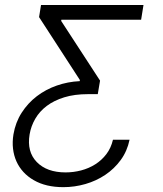

<svg xmlns="http://www.w3.org/2000/svg" viewBox="-20 -566 658 777"><path d="M34.4 -22Q42.6 -70.7 67.6 -109.7Q92.7 -148.8 128.9 -176.5Q165.1 -204.2 209.9 -219.8Q254.6 -235.4 302.6 -237.6L303.3 -242.2L138.1 -496.8L146 -545.8H560.7L551.1 -486.2H228.3L227.6 -481.2L384.9 -239.7L375.7 -185H336.3Q281.6 -185 240.1 -172.2Q198.5 -159.4 169.2 -137.3Q139.9 -115.1 122.7 -85.4Q105.5 -55.8 99.8 -22Q88.1 47.9 128.9 89.8Q169.7 131.7 245.4 131.7Q277.3 131.7 308.4 123.6Q339.5 115.4 365.6 98.9Q391.7 82.4 410.5 57.7Q429.3 33 437.1 -0.4H504.3Q494.7 45.8 468.6 81.5Q442.5 117.2 405.9 141.7Q369.3 166.2 325.5 178.8Q281.6 191.4 236.5 191.4Q165.5 191.4 117.2 163.4Q92.7 149.5 74.9 130.1Q57.2 110.8 46.5 87Q35.9 63.2 32.7 35.7Q29.5 8.2 34.4 -22Z"/></svg>

Font: Inter P Light
Style: Italic
Weight: 300
Italic angle: 9.39999°
Designer: Rasmus Andersson
Foundry: rsms
Version: Version 3.018;git-588b23468